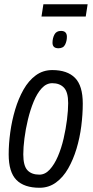

<svg xmlns="http://www.w3.org/2000/svg" viewBox="-20 -877 441 907"><path d="M167 10Q94 10 57.5 -27Q21 -64 21 -148Q21 -197 28.5 -252Q36 -307 51.5 -359Q67 -411 91 -453.5Q115 -496 149 -521Q183 -546 227 -546Q298 -546 334.5 -509Q371 -472 371 -388Q371 -337 364 -281.5Q357 -226 341.5 -174.5Q326 -123 302 -81Q278 -39 244 -14.5Q210 10 167 10ZM166 -52Q193 -52 215 -76Q237 -100 253.5 -138.5Q270 -177 280.5 -222.5Q291 -268 296.5 -312Q302 -356 302 -390Q302 -442 282 -463Q262 -484 227 -484Q199 -484 177 -460Q155 -436 139 -397Q123 -358 112 -312.5Q101 -267 95.5 -223.5Q90 -180 90 -148Q90 -94 109.5 -73Q129 -52 166 -52ZM256 -649Q228 -649 228 -675Q228 -696 237 -713.5Q246 -731 268 -731Q296 -731 296 -703Q296 -683 287.5 -666Q279 -649 256 -649ZM176 -799 185 -857H394L385 -799Z"/></svg>

Font: Georama SemiCondensed
Style: Italic
Weight: 400
Width: 4
Italic angle: -9°
Designer: Jean-Baptiste Levee
Foundry: Production Type
Version: Version 1.000